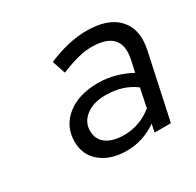

<svg xmlns="http://www.w3.org/2000/svg" viewBox="-97 -815 614 603"><g transform="rotate(-30 210.5 -514.0)"><path d="M204 -319Q146 -319 110.5 -348Q75 -377 75 -425Q75 -481 117.5 -515Q160 -549 230 -549Q262 -549 292.5 -540.5Q323 -532 348 -518L357 -559Q378 -657 269 -657Q247 -657 220.5 -650.5Q194 -644 157 -629L141 -677Q217 -709 280 -709Q359 -709 395 -669.5Q431 -630 417 -562L366 -325H307L313 -354Q263 -319 204 -319ZM221 -366Q278 -366 324 -403L338 -471Q295 -504 231 -504Q188 -504 161 -483.5Q134 -463 134 -431Q134 -400 157 -383Q180 -366 221 -366Z"/></g></svg>

Font: Red Hat Display VF
Style: Italic
Weight: 300
Italic angle: -12°
Designer: Pentagram, MCKL
Foundry: Pentagram, MCKL
Version: Version 1.010